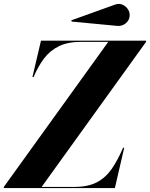

<svg xmlns="http://www.w3.org/2000/svg" viewBox="-72 -957 764 977"><path d="M522.9 -825.4 293 -847.2 290.5 -853.5 512.9 -933.3Q532.5 -940.7 549.6 -933.8Q566.7 -927 577.3 -912.2Q587.9 -897.5 587.9 -880.4Q587.9 -855 568.1 -838.6Q548.3 -822.3 522.9 -825.4ZM479 -744.1H341.6Q272.9 -744.1 227.4 -721.7Q181.9 -699.2 151.6 -658.8Q121.3 -618.4 98.9 -564.9H93L136.5 -750H671.4V-744.1L139.9 -5.9H307.4Q376 -5.9 420.8 -29.4Q465.6 -53 496.5 -97.5Q527.3 -142.1 554.2 -205.1H560.1L512.5 0H-52.5V-5.9Z"/></svg>

Font: Bodoni* 36
Style: Bold Italic
Weight: 700
Italic angle: -13°
Version: Version 2.000; ttfautohint (v1.8.1)